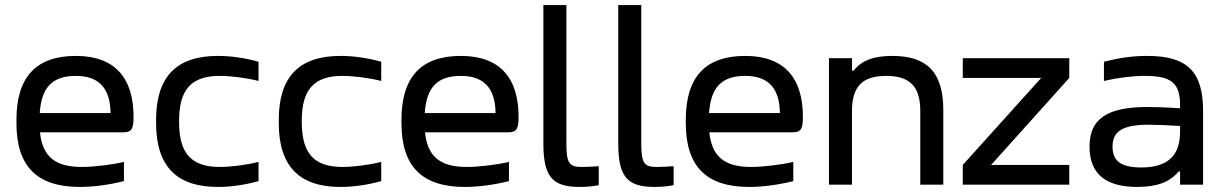

<svg xmlns="http://www.w3.org/2000/svg" viewBox="-20 -730 4825 759"><path d="M508 -268C508 -422 434 -509 280 -509C122 -509 45 -425 45 -256V-244C45 -73 125 9 296 9C348 9 410 1 470 -14V-90C425 -79 351 -70 303 -70C198 -70 148 -111 138 -207H468C501 -207 508 -222 508 -268ZM137 -283C144 -385 187 -430 280 -430C373 -430 416 -379 417 -283Z M597 -256V-244C597 -74 677 9 841 9C892 9 948 1 1002 -14V-90C956 -78 891 -70 849 -70C737 -70 688 -123 688 -247V-253C688 -377 737 -430 849 -430C891 -430 956 -422 1002 -410V-486C948 -501 892 -509 841 -509C677 -509 597 -426 597 -256Z M1082 -256V-244C1082 -74 1162 9 1326 9C1377 9 1433 1 1487 -14V-90C1441 -78 1376 -70 1334 -70C1222 -70 1173 -123 1173 -247V-253C1173 -377 1222 -430 1334 -430C1376 -430 1441 -422 1487 -410V-486C1433 -501 1377 -509 1326 -509C1162 -509 1082 -426 1082 -256Z M2030 -268C2030 -422 1956 -509 1802 -509C1644 -509 1567 -425 1567 -256V-244C1567 -73 1647 9 1818 9C1870 9 1932 1 1992 -14V-90C1947 -79 1873 -70 1825 -70C1720 -70 1670 -111 1660 -207H1990C2023 -207 2030 -222 2030 -268ZM1659 -283C1666 -385 1709 -430 1802 -430C1895 -430 1938 -379 1939 -283Z M2279 -70C2228 -70 2219 -88 2219 -166V-710H2128V-166C2128 -36 2159 9 2271 9C2297 9 2322 7 2347 2V-73C2324 -71 2295 -70 2279 -70Z M2575 -70C2524 -70 2515 -88 2515 -166V-710H2424V-166C2424 -36 2455 9 2567 9C2593 9 2618 7 2643 2V-73C2620 -71 2591 -70 2575 -70Z M3154 -268C3154 -422 3080 -509 2926 -509C2768 -509 2691 -425 2691 -256V-244C2691 -73 2771 9 2942 9C2994 9 3056 1 3116 -14V-90C3071 -79 2997 -70 2949 -70C2844 -70 2794 -111 2784 -207H3114C3147 -207 3154 -222 3154 -268ZM2783 -283C2790 -385 2833 -430 2926 -430C3019 -430 3062 -379 3063 -283Z M3257 -500V0H3348V-291C3348 -388 3389 -430 3483 -430C3577 -430 3618 -388 3618 -291V0H3709V-295C3709 -443 3646 -509 3507 -509C3432 -509 3385 -490 3355 -451H3348V-500Z M3786 -500V-422H4096L3786 -78V0H4207V-78H3898L4207 -422V-500Z M4515 -509C4457 -509 4403 -501 4344 -486V-410C4400 -423 4457 -430 4507 -430C4608 -430 4645 -403 4645 -315V-302C4584 -306 4542 -307 4517 -307C4354 -307 4287 -259 4287 -150C4287 -42 4352 9 4476 9C4555 9 4605 -11 4639 -52H4645V0H4736V-290C4736 -447 4674 -509 4515 -509ZM4378 -150C4378 -212 4419 -237 4522 -237C4551 -237 4600 -235 4645 -232V-209C4645 -115 4596 -68 4492 -68C4412 -68 4378 -93 4378 -150Z"/></svg>

Font: LT Wave Alt
Style: Regular
Weight: 400
Designer: Daniel Lyons
Version: Version 2.5 (Glyphs App)